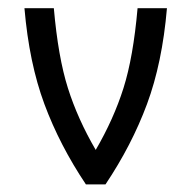

<svg xmlns="http://www.w3.org/2000/svg" viewBox="-20 -458 478 479"><path d="M194.3 2Q128.9 -95.7 90.8 -198.2Q52.7 -300.8 41 -437.5H114.3Q125 -315.4 149.4 -238.3Q173.8 -161.1 218.8 -84Q263.7 -161.1 288.1 -238.3Q312.5 -315.4 323.2 -437.5H396.5Q384.8 -300.8 346.7 -198.2Q308.6 -95.7 243.2 2Z"/></svg>

Font: Sudo Variable
Style: Regular
Weight: 400
Monospace: yes
Designer: Jens Kutilek
Foundry: Jens Kutilek
Version: Version 0.040